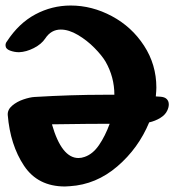

<svg xmlns="http://www.w3.org/2000/svg" viewBox="-20 -675 631 695"><path d="M591 -297Q591 -286 585 -274Q578 -259 560 -248Q542 -237 520 -232Q481 -138 404.5 -72.5Q328 -7 233 -1L215 0Q117 0 67 -75Q17 -150 8 -259Q7 -278 24 -292.5Q41 -307 64.5 -315Q88 -323 105 -324Q239 -332 357 -332H394Q394 -396 362 -452Q349 -474 322 -501.5Q295 -529 262 -548.5Q229 -568 200 -568Q165 -568 144 -536Q130 -515 102.5 -501Q75 -487 49 -486Q32 -486 16 -492Q0 -498 0 -511Q0 -519 5 -525Q48 -591 108 -623Q168 -655 236 -655Q313 -655 385 -616.5Q457 -578 501.5 -509.5Q546 -441 546 -358Q546 -348 544 -326L560 -325Q576 -324 583.5 -316.5Q591 -309 591 -297ZM377 -227Q308 -227 168 -225Q203 -103 264 -103Q275 -103 286 -107Q316 -117 338.5 -150Q361 -183 377 -227Z"/></svg>

Font: Sedgwick Ave Display
Style: Regular
Weight: 400
Designer: Kevin Burke, Pedro Vergani
Foundry: Google, Inc.
Version: Version 1.000